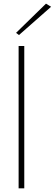

<svg xmlns="http://www.w3.org/2000/svg" viewBox="-20 -1032 300 1052"><path d="M82 -780V0H113V-780ZM260 -995 232 -1012 68 -852 84 -840Z"/></svg>

Font: Jost ExtraLight
Style: Regular
Weight: 250
Version: Version 3.710